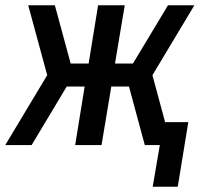

<svg xmlns="http://www.w3.org/2000/svg" viewBox="-31 -550 771 728"><path d="M548 158H643L683 -87H595L547 -265L706 -530H606L473 -309H405L442 -530H341L305 -309H237L177 -530H76L148 -265L-11 0H89L222 -222H290L254 0H354L391 -222H458L518 0H575Z"/></svg>

Font: Iosevka Sparkle Medium Oblique
Style: Regular
Weight: 500
Italic angle: -9°
Designer: Belleve Invis
Foundry: Belleve Invis
Version: Version 4.5.0; ttfautohint (v1.8.3)